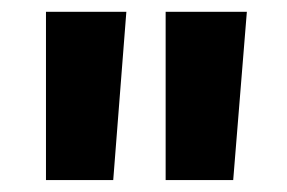

<svg xmlns="http://www.w3.org/2000/svg" viewBox="-20 -802 481 322"><path d="M57.1 -782.2H191.9L169.9 -500H57.1ZM257.8 -782.2H394L371.1 -500H257.8Z"/></svg>

Font: Kadwa
Style: Bold
Weight: 700
Designer: Sol Matas
Foundry: Sol Matas
Version: Version 1.001;PS 001.000;hotconv 1.0.70;makeotf.lib2.5.58329